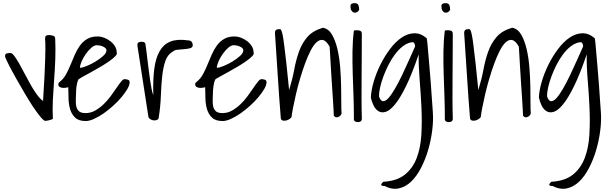

<svg xmlns="http://www.w3.org/2000/svg" viewBox="-20 -758 3822 1204"><path d="M12.7 -399.4Q12.7 -400.4 12.2 -402.8Q11.7 -405.3 11.7 -406.2Q11.7 -420.9 23.4 -423.3Q35.2 -425.8 44.9 -425.8Q55.7 -425.8 69.3 -407.7Q83 -389.6 100.1 -359.9Q117.2 -330.1 135.3 -294.9Q153.3 -259.8 172.4 -226.1Q191.4 -192.4 211.4 -165Q231.4 -137.7 250 -125Q255.9 -213.9 258.8 -276.4Q261.7 -338.9 263.2 -381.8Q264.6 -424.8 264.6 -449.7Q264.6 -474.6 264.2 -488.3Q263.7 -502 263.2 -506.3Q262.7 -510.7 262.7 -512.7Q262.7 -530.3 269 -534.2Q275.4 -538.1 286.1 -538.1Q298.8 -538.1 312.5 -534.2Q326.2 -530.3 326.2 -514.6Q329.1 -451.2 326.7 -386.2Q324.2 -321.3 319.3 -257.3Q314.5 -193.4 311.5 -131.8Q308.6 -70.3 311.5 -12.7Q309.6 -10.7 302.7 -8.3Q295.9 -5.9 288.1 -3.9Q280.3 -2 272.9 -1Q265.6 0 262.7 0Q252.9 -2 232.4 -26.9Q211.9 -51.8 186.5 -89.8Q161.1 -127.9 133.8 -174.8Q106.4 -221.7 81.5 -265.6Q56.6 -309.6 38.1 -345.7Q19.5 -381.8 12.7 -399.4Z M408.2 -210.9Q403.3 -210 393.6 -208Q383.8 -206.1 373 -207Q362.3 -208 354 -212.9Q345.7 -217.8 345.7 -229.5Q345.7 -236.3 348.6 -239.3Q351.6 -242.2 358.4 -248Q379.9 -265.6 395 -293.5Q410.2 -321.3 422.9 -353Q435.5 -384.8 449.7 -416.5Q463.9 -448.2 482.4 -473.6Q501 -499 528.3 -514.6Q555.7 -530.3 595.7 -529.3Q612.3 -529.3 632.8 -521.5Q653.3 -513.7 670.9 -500.5Q688.5 -487.3 700.2 -468.8Q711.9 -450.2 711.9 -427.7Q716.8 -419.9 702.6 -405.3Q688.5 -390.6 664.1 -373.5Q639.6 -356.4 608.9 -338.4Q578.1 -320.3 549.8 -304.7Q521.5 -289.1 500 -277.3Q478.5 -265.6 471.7 -259.8Q466.8 -250 463.9 -237.3Q460.9 -224.6 459.5 -213.4Q458 -202.1 457.5 -192.9Q457 -183.6 457 -178.7Q457 -160.2 455.6 -137.7Q454.1 -115.2 457.5 -95.2Q460.9 -75.2 473.6 -62Q486.3 -48.8 516.6 -48.8Q548.8 -48.8 577.1 -64.9Q605.5 -81.1 629.9 -104.5Q654.3 -127.9 674.3 -155.3Q694.3 -182.6 710.4 -206.5Q726.6 -230.5 739.3 -246.1Q752 -261.7 760.7 -261.7Q770.5 -261.7 781.7 -258.3Q793 -254.9 793 -242.2Q793 -224.6 778.8 -200.2Q764.6 -175.8 741.7 -148.4Q718.8 -121.1 689 -94.2Q659.2 -67.4 628.9 -46.4Q598.6 -25.4 569.3 -12.2Q540 1 517.6 1Q473.6 1 451.2 -20.5Q428.7 -42 419.4 -74.2Q410.2 -106.4 409.7 -143.1Q409.2 -179.7 408.2 -210.9ZM587.9 -474.6Q571.3 -474.6 552.7 -458.5Q534.2 -442.4 518.1 -419.4Q502 -396.5 491.7 -372.6Q481.4 -348.6 481.4 -333Q496.1 -333 523.9 -344.2Q551.8 -355.5 579.1 -372.1Q606.4 -388.7 627 -407.2Q647.5 -425.8 647.5 -442.4Q647.5 -451.2 640.6 -457Q633.8 -462.9 624.5 -466.8Q615.2 -470.7 605.5 -472.7Q595.7 -474.6 587.9 -474.6Z M841.8 -470.7V-478.5Q841.8 -488.3 849.1 -492.2Q856.4 -496.1 866.2 -496.1Q874 -496.1 880.9 -494.6Q887.7 -493.2 891.6 -483.4Q894.5 -468.8 897.5 -442.9Q900.4 -417 904.3 -385.7Q908.2 -354.5 912.6 -319.8Q917 -285.2 921.4 -254.4Q925.8 -223.6 930.7 -199.2Q935.5 -174.8 941.4 -162.1Q938.5 -255.9 947.3 -324.7Q956.1 -393.6 981 -437Q1005.9 -480.5 1049.3 -497.6Q1092.8 -514.6 1158.2 -504.9Q1188.5 -504.9 1188.5 -472.7Q1188.5 -460 1171.9 -455.6Q1155.3 -451.2 1134.8 -449.7Q1114.3 -448.2 1094.7 -446.3Q1075.2 -444.3 1066.4 -436.5Q1031.2 -417 1017.1 -376Q1002.9 -335 997.1 -279.3Q991.2 -223.6 988.8 -157.7Q986.3 -91.8 975.6 -22.5Q975.6 -12.7 967.8 -7.8Q960 -2.9 948.7 -2.9Q937.5 -2.9 927.2 -7.8Q917 -12.7 911.1 -22.5Z M1266.6 -210.9Q1261.7 -210 1252 -208Q1242.2 -206.1 1231.4 -207Q1220.7 -208 1212.4 -212.9Q1204.1 -217.8 1204.1 -229.5Q1204.1 -236.3 1207 -239.3Q1210 -242.2 1216.8 -248Q1238.3 -265.6 1253.4 -293.5Q1268.6 -321.3 1281.2 -353Q1293.9 -384.8 1308.1 -416.5Q1322.3 -448.2 1340.8 -473.6Q1359.4 -499 1386.7 -514.6Q1414.1 -530.3 1454.1 -529.3Q1470.7 -529.3 1491.2 -521.5Q1511.7 -513.7 1529.3 -500.5Q1546.9 -487.3 1558.6 -468.8Q1570.3 -450.2 1570.3 -427.7Q1575.2 -419.9 1561 -405.3Q1546.9 -390.6 1522.5 -373.5Q1498 -356.4 1467.3 -338.4Q1436.5 -320.3 1408.2 -304.7Q1379.9 -289.1 1358.4 -277.3Q1336.9 -265.6 1330.1 -259.8Q1325.2 -250 1322.3 -237.3Q1319.3 -224.6 1317.9 -213.4Q1316.4 -202.1 1315.9 -192.9Q1315.4 -183.6 1315.4 -178.7Q1315.4 -160.2 1314 -137.7Q1312.5 -115.2 1315.9 -95.2Q1319.3 -75.2 1332 -62Q1344.7 -48.8 1375 -48.8Q1407.2 -48.8 1435.5 -64.9Q1463.9 -81.1 1488.3 -104.5Q1512.7 -127.9 1532.7 -155.3Q1552.7 -182.6 1568.8 -206.5Q1585 -230.5 1597.7 -246.1Q1610.4 -261.7 1619.1 -261.7Q1628.9 -261.7 1640.1 -258.3Q1651.4 -254.9 1651.4 -242.2Q1651.4 -224.6 1637.2 -200.2Q1623 -175.8 1600.1 -148.4Q1577.1 -121.1 1547.4 -94.2Q1517.6 -67.4 1487.3 -46.4Q1457 -25.4 1427.7 -12.2Q1398.4 1 1376 1Q1332 1 1309.6 -20.5Q1287.1 -42 1277.8 -74.2Q1268.6 -106.4 1268.1 -143.1Q1267.6 -179.7 1266.6 -210.9ZM1446.3 -474.6Q1429.7 -474.6 1411.1 -458.5Q1392.6 -442.4 1376.5 -419.4Q1360.4 -396.5 1350.1 -372.6Q1339.8 -348.6 1339.8 -333Q1354.5 -333 1382.3 -344.2Q1410.2 -355.5 1437.5 -372.1Q1464.8 -388.7 1485.4 -407.2Q1505.9 -425.8 1505.9 -442.4Q1505.9 -451.2 1499 -457Q1492.2 -462.9 1482.9 -466.8Q1473.6 -470.7 1463.9 -472.7Q1454.1 -474.6 1446.3 -474.6Z M1741.2 -12.7Q1730.5 -144.5 1722.2 -276.9Q1713.9 -409.2 1704.1 -551.8Q1704.1 -575.2 1729.5 -575.2H1737.3Q1740.2 -575.2 1744.1 -567.4Q1748 -559.6 1752.4 -538.6Q1756.8 -517.6 1762.2 -475.1Q1767.6 -432.6 1775.4 -364.3Q1783.2 -295.9 1793 -193.4Q1813.5 -259.8 1825.2 -322.3Q1836.9 -384.8 1855.5 -436Q1874 -487.3 1907.7 -526.4Q1941.4 -565.4 2004.9 -584Q2040 -578.1 2061.5 -541.5Q2083 -504.9 2095.7 -451.2Q2108.4 -397.5 2113.3 -334.5Q2118.2 -271.5 2119.1 -213.9Q2120.1 -156.2 2120.1 -110.8Q2120.1 -65.4 2122.1 -45.9Q2119.1 -38.1 2113.3 -32.2Q2107.4 -26.4 2100.1 -23.9Q2092.8 -21.5 2085.9 -22.9Q2079.1 -24.4 2073.2 -33.2Q2073.2 -43.9 2071.3 -77.1Q2069.3 -110.4 2066.4 -154.8Q2063.5 -199.2 2060.1 -249.5Q2056.6 -299.8 2054.2 -344.2Q2051.8 -388.7 2049.8 -421.9Q2047.9 -455.1 2046.9 -465.8Q2026.4 -502 2006.3 -506.8Q1986.3 -511.7 1966.3 -494.1Q1946.3 -476.6 1927.7 -440.4Q1909.2 -404.3 1892.6 -358.9Q1876 -313.5 1861.3 -263.7Q1846.7 -213.9 1835.9 -167.5Q1825.2 -121.1 1817.9 -83.5Q1810.5 -45.9 1808.6 -25.4Q1805.7 -18.6 1796.4 -12.2Q1787.1 -5.9 1776.9 -2.9Q1766.6 0 1756.3 -1.5Q1746.1 -2.9 1741.2 -12.7Z M2199.2 -19.5Q2199.2 -83 2196.8 -153.3Q2194.3 -223.6 2191.9 -295.4Q2189.5 -367.2 2190.4 -436.5Q2191.4 -505.9 2199.2 -566.4Q2201.2 -567.4 2208.5 -567.9Q2215.8 -568.4 2218.8 -568.4Q2232.4 -568.4 2240.7 -564Q2249 -559.6 2249 -544.9Q2249 -487.3 2248.5 -419.4Q2248 -351.6 2247.6 -281.7Q2247.1 -211.9 2247.1 -143.6Q2247.1 -75.2 2249 -19.5Q2250 -2.9 2242.7 2.4Q2235.4 7.8 2224.6 7.8Q2212.9 7.8 2205.1 2.4Q2197.3 -2.9 2199.2 -19.5ZM2177.7 -718.8Q2177.7 -730.5 2185.5 -734.4Q2193.4 -738.3 2203.1 -738.3Q2222.7 -738.3 2227.5 -725.6Q2232.4 -712.9 2232.4 -696.3Q2226.6 -685.5 2217.8 -681.2Q2209 -676.8 2199.7 -679.2Q2190.4 -681.6 2184.1 -691.4Q2177.7 -701.2 2177.7 -718.8Z M2383.8 381.8Q2469.7 377 2519 336.9Q2568.4 296.9 2592.8 233.4Q2617.2 169.9 2622.1 88.4Q2627 6.8 2623 -80.1Q2619.1 -167 2611.8 -254.4Q2604.5 -341.8 2605.5 -417Q2563.5 -293.9 2526.4 -218.3Q2489.3 -142.6 2457.5 -104Q2425.8 -65.4 2399.9 -57.1Q2374 -48.8 2354.5 -60.1Q2335 -71.3 2322.8 -96.2Q2310.5 -121.1 2305.7 -147.5Q2307.6 -192.4 2323.7 -246.6Q2339.8 -300.8 2365.7 -353Q2391.6 -405.3 2425.8 -450.7Q2460 -496.1 2498 -522Q2536.1 -547.9 2577.1 -549.3Q2618.2 -550.8 2656.2 -517.6Q2657.2 -516.6 2659.7 -491.7Q2662.1 -466.8 2665.5 -426.3Q2668.9 -385.7 2673.3 -335.4Q2677.7 -285.2 2681.6 -233.9Q2685.5 -182.6 2688.5 -135.7Q2691.4 -88.9 2694.3 -54.7Q2698.2 1 2689.9 63.5Q2681.6 126 2664.1 185.1Q2646.5 244.1 2619.6 295.9Q2592.8 347.7 2558.1 380.9Q2523.4 414.1 2481 423.3Q2438.5 432.6 2390.6 408.2Q2387.7 408.2 2381.8 407.7Q2376 407.2 2372.6 404.3Q2369.1 401.4 2371.1 396.5Q2373 391.6 2383.8 381.8ZM2356.4 -154.3Q2366.2 -124 2382.3 -123.5Q2398.4 -123 2417 -144Q2435.5 -165 2457.5 -203.1Q2479.5 -241.2 2501 -286.1Q2522.5 -331.1 2543.5 -378.4Q2564.5 -425.8 2583 -466.8Q2583 -477.5 2578.1 -486.8Q2573.2 -496.1 2556.6 -492.2Q2529.3 -486.3 2503.4 -465.8Q2477.5 -445.3 2455.6 -415.5Q2433.6 -385.7 2415.5 -350.1Q2397.5 -314.5 2384.3 -278.8Q2371.1 -243.2 2363.8 -210.9Q2356.4 -178.7 2356.4 -154.3Z M2769.5 -19.5Q2769.5 -83 2767.1 -153.3Q2764.6 -223.6 2762.2 -295.4Q2759.8 -367.2 2760.7 -436.5Q2761.7 -505.9 2769.5 -566.4Q2771.5 -567.4 2778.8 -567.9Q2786.1 -568.4 2789.1 -568.4Q2802.7 -568.4 2811 -564Q2819.3 -559.6 2819.3 -544.9Q2819.3 -487.3 2818.8 -419.4Q2818.4 -351.6 2817.9 -281.7Q2817.4 -211.9 2817.4 -143.6Q2817.4 -75.2 2819.3 -19.5Q2820.3 -2.9 2813 2.4Q2805.7 7.8 2794.9 7.8Q2783.2 7.8 2775.4 2.4Q2767.6 -2.9 2769.5 -19.5ZM2748 -718.8Q2748 -730.5 2755.9 -734.4Q2763.7 -738.3 2773.4 -738.3Q2793 -738.3 2797.9 -725.6Q2802.7 -712.9 2802.7 -696.3Q2796.9 -685.5 2788.1 -681.2Q2779.3 -676.8 2770 -679.2Q2760.7 -681.6 2754.4 -691.4Q2748 -701.2 2748 -718.8Z M2927.7 -12.7Q2917 -144.5 2908.7 -276.9Q2900.4 -409.2 2890.6 -551.8Q2890.6 -575.2 2916 -575.2H2923.8Q2926.8 -575.2 2930.7 -567.4Q2934.6 -559.6 2939 -538.6Q2943.4 -517.6 2948.7 -475.1Q2954.1 -432.6 2961.9 -364.3Q2969.7 -295.9 2979.5 -193.4Q3000 -259.8 3011.7 -322.3Q3023.4 -384.8 3042 -436Q3060.5 -487.3 3094.2 -526.4Q3127.9 -565.4 3191.4 -584Q3226.6 -578.1 3248 -541.5Q3269.5 -504.9 3282.2 -451.2Q3294.9 -397.5 3299.8 -334.5Q3304.7 -271.5 3305.7 -213.9Q3306.6 -156.2 3306.6 -110.8Q3306.6 -65.4 3308.6 -45.9Q3305.7 -38.1 3299.8 -32.2Q3293.9 -26.4 3286.6 -23.9Q3279.3 -21.5 3272.5 -22.9Q3265.6 -24.4 3259.8 -33.2Q3259.8 -43.9 3257.8 -77.1Q3255.9 -110.4 3252.9 -154.8Q3250 -199.2 3246.6 -249.5Q3243.2 -299.8 3240.7 -344.2Q3238.3 -388.7 3236.3 -421.9Q3234.4 -455.1 3233.4 -465.8Q3212.9 -502 3192.9 -506.8Q3172.9 -511.7 3152.8 -494.1Q3132.8 -476.6 3114.3 -440.4Q3095.7 -404.3 3079.1 -358.9Q3062.5 -313.5 3047.9 -263.7Q3033.2 -213.9 3022.5 -167.5Q3011.7 -121.1 3004.4 -83.5Q2997.1 -45.9 2995.1 -25.4Q2992.2 -18.6 2982.9 -12.2Q2973.6 -5.9 2963.4 -2.9Q2953.1 0 2942.9 -1.5Q2932.6 -2.9 2927.7 -12.7Z M3437.5 381.8Q3523.4 377 3572.8 336.9Q3622.1 296.9 3646.5 233.4Q3670.9 169.9 3675.8 88.4Q3680.7 6.8 3676.8 -80.1Q3672.9 -167 3665.5 -254.4Q3658.2 -341.8 3659.2 -417Q3617.2 -293.9 3580.1 -218.3Q3543 -142.6 3511.2 -104Q3479.5 -65.4 3453.6 -57.1Q3427.7 -48.8 3408.2 -60.1Q3388.7 -71.3 3376.5 -96.2Q3364.3 -121.1 3359.4 -147.5Q3361.3 -192.4 3377.4 -246.6Q3393.6 -300.8 3419.4 -353Q3445.3 -405.3 3479.5 -450.7Q3513.7 -496.1 3551.8 -522Q3589.8 -547.9 3630.9 -549.3Q3671.9 -550.8 3710 -517.6Q3710.9 -516.6 3713.4 -491.7Q3715.8 -466.8 3719.2 -426.3Q3722.7 -385.7 3727.1 -335.4Q3731.4 -285.2 3735.4 -233.9Q3739.3 -182.6 3742.2 -135.7Q3745.1 -88.9 3748 -54.7Q3752 1 3743.7 63.5Q3735.4 126 3717.8 185.1Q3700.2 244.1 3673.3 295.9Q3646.5 347.7 3611.8 380.9Q3577.1 414.1 3534.7 423.3Q3492.2 432.6 3444.3 408.2Q3441.4 408.2 3435.5 407.7Q3429.7 407.2 3426.3 404.3Q3422.9 401.4 3424.8 396.5Q3426.8 391.6 3437.5 381.8ZM3410.2 -154.3Q3419.9 -124 3436 -123.5Q3452.1 -123 3470.7 -144Q3489.3 -165 3511.2 -203.1Q3533.2 -241.2 3554.7 -286.1Q3576.2 -331.1 3597.2 -378.4Q3618.2 -425.8 3636.7 -466.8Q3636.7 -477.5 3631.8 -486.8Q3627 -496.1 3610.4 -492.2Q3583 -486.3 3557.1 -465.8Q3531.2 -445.3 3509.3 -415.5Q3487.3 -385.7 3469.2 -350.1Q3451.2 -314.5 3438 -278.8Q3424.8 -243.2 3417.5 -210.9Q3410.2 -178.7 3410.2 -154.3Z"/></svg>

Font: Shadows Into Light
Style: Regular
Weight: 400
Designer: Kimberly Geswein
Foundry: Kimberly Geswein
Version: Version 001.000